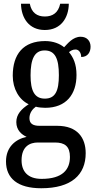

<svg xmlns="http://www.w3.org/2000/svg" viewBox="-20 -766 510 1024"><path d="M219 -606C305 -606 346 -671 347 -746H301C291 -698 261 -678 219 -678C178 -678 148 -698 139 -746H92C93 -671 134 -606 219 -606ZM200 238C361 238 437 166 437 51C437 -31 393 -95 285 -95H191C155 -95 137 -107 137 -136C137 -164 154 -185 171 -197C183 -193 207 -191 221 -191C334 -191 388 -264 388 -366C388 -426 370 -461 348 -488C358 -496 368 -502 383 -502C401 -502 413 -484 413 -462C448 -462 463 -488 463 -517C463 -546 445 -570 410 -570C369 -570 341 -534 322 -514C299 -533 264 -547 221 -547C104 -547 48 -477 48 -362C48 -292 82 -234 133 -210C94 -185 67 -156 67 -115C67 -71 96 -48 122 -36C63 -24 12 18 12 95C12 185 74 238 200 238ZM219 -240C164 -240 143 -282 143 -364C143 -451 164 -497 218 -497C274 -497 294 -453 294 -365C294 -281 275 -240 219 -240ZM202 188C127 188 95 147 95 89C95 14 140 -6 182 -6H273C325 -6 353 14 353 71C353 137 315 188 202 188Z"/></svg>

Font: Noto Serif Hebrew Condensed Medium
Style: Regular
Weight: 500
Width: 3
Designer: Monotype Design Team
Foundry: Monotype Imaging Inc.
Version: Version 2.004